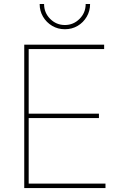

<svg xmlns="http://www.w3.org/2000/svg" viewBox="-20 -954 616 974"><path d="M103 0V-727.5H508.3V-705.1H125.5V-377.4H481.9V-355H125.5V-22.5H515.1V0ZM309.1 -805.7Q273.4 -805.7 244.4 -823Q215.3 -840.3 198.2 -869.4Q181.2 -898.4 181.2 -933.6H203.6Q203.6 -889.2 234.6 -858.2Q265.6 -827.1 309.1 -827.1Q352.5 -827.1 383.5 -858.2Q414.6 -889.2 414.6 -933.6H437Q437 -898.4 419.9 -869.1Q402.8 -839.8 374 -822.8Q345.2 -805.7 309.1 -805.7Z"/></svg>

Font: Inter 20pt Thin
Style: Regular
Weight: 250
Version: Version 4.001;git-66647c0bb